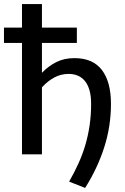

<svg xmlns="http://www.w3.org/2000/svg" viewBox="-40 -758 614 943"><path d="M166 -400.5Q198 -433.5 236.5 -453Q275 -472.5 325.5 -472.5Q416 -472.5 460.5 -414.2Q505 -356 505 -248Q505 -137 471.5 -33.2Q438 70.5 378 165L299.5 134Q325 89.5 345.2 45Q365.5 0.5 379.2 -46.2Q393 -93 400.2 -142.8Q407.5 -192.5 407.5 -248Q407.5 -286 399.8 -313.8Q392 -341.5 377.5 -359.5Q363 -377.5 342.8 -386.2Q322.5 -395 297 -395Q259.5 -395 226.8 -377.5Q194 -360 166 -329V0H68V-547H-20.5V-622.5H68V-738H166V-622.5H337.5V-547H166Z"/></svg>

Font: Lato 2
Style: Regular
Weight: 500
Designer: Lukasz Dziedzic with Adam Twardoch and Botio Nikoltchev
Foundry: tyPoland Lukasz Dziedzic
Version: Version 2.015; 2015-08-06; http://www.latofonts.com/